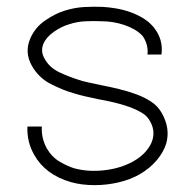

<svg xmlns="http://www.w3.org/2000/svg" viewBox="-20 -538 560 560"><path d="M256 2Q218 2 186 -7Q112 -29 80 -86Q58 -124 60 -169H102Q100 -136 116 -106Q131 -80 154 -66.5Q177 -53 197 -47Q238 -36 285 -41.5Q332 -47 368 -67Q390 -79 405 -96Q420 -113 425 -131Q433 -160 416 -187Q409 -200 393 -209.5Q377 -219 356 -226.5Q335 -234 311.5 -239.5Q288 -245 265 -249Q246 -253 228.5 -257Q211 -261 195 -266Q163 -275 128 -293Q93 -311 73 -346Q51 -385 68 -425Q82 -458 112 -478.5Q142 -499 169 -507Q198 -516 226 -517.5Q254 -519 279 -518Q297 -517 318 -513.5Q339 -510 359 -503Q379 -496 396.5 -485.5Q414 -475 427 -460Q457 -424 451 -379H410Q412 -393 408 -407.5Q404 -422 396 -433Q386 -444 372 -452Q358 -460 341.5 -465.5Q325 -471 308.5 -473.5Q292 -476 277 -476Q255 -477 230 -476Q205 -475 181 -467Q160 -461 137.5 -445.5Q115 -430 106 -409Q98 -387 110 -367Q124 -341 152.5 -327.5Q181 -314 207 -306Q221 -301 238 -297.5Q255 -294 273 -290Q299 -285 326 -278.5Q353 -272 377.5 -263Q402 -254 421.5 -241Q441 -228 452 -208Q477 -164 465 -120Q457 -94 437 -70.5Q417 -47 388 -30Q360 -14 325.5 -6Q291 2 256 2Z"/></svg>

Font: Hilab Light
Style: Regular
Weight: 300
Designer: Cristianderson Lima
Foundry: Cristianderson
Version: Version 1.0